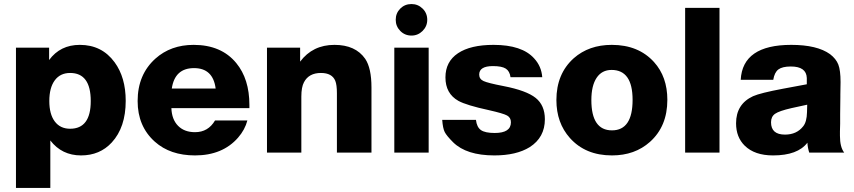

<svg xmlns="http://www.w3.org/2000/svg" viewBox="-20 -755 4225 950"><path d="M223 -519V-458Q278 -533 375 -533Q484 -533 547 -447Q602 -372 602 -256Q602 -125 533 -50Q474 14 381 14Q286 14 229 -60V175H59V-519ZM327 -394Q278 -394 251 -357.5Q224 -321 224 -255Q224 -190 251 -154Q278 -118 327 -118Q429 -118 429 -255Q429 -394 327 -394Z M1204 -159Q1192 -113 1158 -74Q1081 14 945 14Q822 14 746 -54Q661 -130 661 -255Q661 -386 749 -465Q825 -533 938 -533Q1075 -533 1149 -443Q1214 -364 1214 -236Q1214 -227 1214 -220H828Q830 -164 861 -132.5Q892 -101 945 -101Q1010 -101 1044 -159ZM1047 -317Q1034 -418 940 -418Q845 -418 830 -317Z M1465 -519V-450Q1527 -533 1635 -533Q1739 -533 1787 -464Q1818 -418 1818 -322V0H1647V-294Q1647 -335 1639 -355Q1623 -394 1568 -394Q1508 -394 1484 -348Q1471 -324 1471 -277V0H1301V-519Z M2101 -519V0H1931V-519ZM2016 -735Q2048 -735 2071 -712.5Q2094 -690 2094 -657Q2094 -625 2071 -602Q2048 -579 2016 -579Q1983 -579 1960.5 -602Q1938 -625 1938 -657Q1938 -690 1960.5 -712.5Q1983 -735 2016 -735Z M2663 -373H2506Q2502 -403 2482.5 -415.5Q2463 -428 2419 -428Q2351 -428 2351 -386Q2351 -364 2372.5 -354Q2394 -344 2472 -329Q2585 -307 2630.5 -270.5Q2676 -234 2676 -165Q2676 -75 2601 -27Q2535 14 2426 14Q2288 14 2222 -51Q2190 -83 2180.5 -101.5Q2171 -120 2168 -162H2335Q2339 -126 2359.5 -111.5Q2380 -97 2428 -97Q2508 -97 2508 -150Q2508 -173 2489 -183.5Q2470 -194 2399 -210Q2288 -234 2248 -256Q2184 -292 2184 -372Q2184 -450 2246 -491.5Q2308 -533 2422 -533Q2563 -533 2623 -466Q2659 -427 2663 -373Z M3008 14Q2877 14 2800 -72Q2733 -147 2733 -260Q2733 -390 2819 -467Q2894 -533 3007 -533Q3139 -533 3216 -448Q3282 -375 3282 -261Q3282 -130 3196 -53Q3121 14 3008 14ZM3006 -409Q2958 -409 2932 -370Q2906 -331 2906 -260Q2906 -110 3008 -110Q3110 -110 3110 -261Q3110 -409 3006 -409Z M3540 -716V0H3370V-716Z M4157 0H3984Q3976 -25 3975 -49Q3927 14 3805 14Q3714 14 3665 -34Q3622 -76 3622 -145Q3622 -240 3706 -279Q3742 -295 3854 -316L3972 -338V-369Q3970 -426 3893 -426Q3851 -426 3831.5 -411.5Q3812 -397 3806 -360H3645Q3654 -533 3895 -533Q4023 -533 4087 -487Q4117 -464 4128 -435.5Q4139 -407 4139 -349Q4139 -339 4138 -287V-276L4137 -190Q4137 -155 4137 -143Q4137 -131 4136 -105Q4136 -91 4136 -83Q4136 -27 4157 0ZM3974 -237 3896 -220Q3835 -206 3815 -192Q3795 -178 3795 -150Q3795 -89 3864 -89Q3922 -89 3954 -130Q3972 -152 3973 -200Z"/></svg>

Font: Almarai ExtraBold
Style: Regular
Weight: 800
Designer: Boutros International 2019
Foundry: Created by Boutros International 2019
Version: Version 1.10